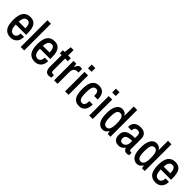

<svg xmlns="http://www.w3.org/2000/svg" viewBox="352 -2189 3668 3668"><g transform="rotate(45 2186.0 -355.5)"><path d="M240 12Q141 12 90 -53Q39 -118 39 -263Q39 -405 89 -471.5Q139 -538 238 -538Q327 -538 371.5 -477.5Q416 -417 416 -282V-237H137Q138 -152 163 -110.5Q188 -69 241 -69Q278 -69 300.5 -99Q323 -129 323 -181H416Q416 -89 367 -38.5Q318 12 240 12ZM138 -315H318Q318 -384 298 -420.5Q278 -457 238 -457Q188 -457 165 -421Q142 -385 138 -315Z M507 0V-723H601V0Z M893 12Q794 12 743 -53Q692 -118 692 -263Q692 -405 742 -471.5Q792 -538 891 -538Q980 -538 1024.5 -477.5Q1069 -417 1069 -282V-237H790Q791 -152 816 -110.5Q841 -69 894 -69Q931 -69 953.5 -99Q976 -129 976 -181H1069Q1069 -89 1020 -38.5Q971 12 893 12ZM791 -315H971Q971 -384 951 -420.5Q931 -457 891 -457Q841 -457 818 -421Q795 -385 791 -315Z M1272 11Q1233 11 1210.5 -8Q1188 -27 1178.5 -56Q1169 -85 1169 -117V-444H1121V-526H1169L1187 -673H1263V-526H1336V-444H1263V-116Q1263 -70 1308 -70H1336V-3Q1325 3 1306.5 7Q1288 11 1272 11Z M1409 0V-526H1483L1495 -454H1501Q1512 -485 1532.5 -511.5Q1553 -538 1591 -538Q1610 -538 1621.5 -534Q1633 -530 1633 -530V-435H1601Q1575 -435 1552.5 -424Q1530 -413 1516.5 -386Q1503 -359 1503 -312V0Z M1706 0V-526H1800V0ZM1704 -622V-723H1800V-622Z M2091 12Q1994 12 1949.5 -54.5Q1905 -121 1905 -263Q1905 -405 1950.5 -471.5Q1996 -538 2089 -538Q2175 -538 2216.5 -486Q2258 -434 2258 -330H2161Q2161 -394 2145 -425Q2129 -456 2089 -456Q2044 -456 2023.5 -412Q2003 -368 2003 -282V-244Q2003 -158 2023.5 -114Q2044 -70 2091 -70Q2131 -70 2148 -102Q2165 -134 2165 -196H2258Q2258 -135 2240 -88.5Q2222 -42 2185 -15Q2148 12 2091 12Z M2359 0V-526H2453V0ZM2357 -622V-723H2453V-622Z M2725 12Q2649 12 2604.5 -54Q2560 -120 2560 -264Q2560 -360 2581.5 -420.5Q2603 -481 2639 -509.5Q2675 -538 2719 -538Q2758 -538 2788.5 -521.5Q2819 -505 2833 -475H2838V-723H2932V0H2858L2846 -62H2841Q2822 -26 2792 -7Q2762 12 2725 12ZM2748 -72Q2794 -72 2816 -115.5Q2838 -159 2838 -244V-279Q2838 -365 2816 -409.5Q2794 -454 2748 -454Q2702 -454 2680.5 -412.5Q2659 -371 2659 -282V-244Q2659 -155 2680.5 -113.5Q2702 -72 2748 -72Z M3154 12Q3135 12 3111.5 6.5Q3088 1 3066.5 -15Q3045 -31 3031.5 -60Q3018 -89 3018 -136Q3018 -208 3052 -246.5Q3086 -285 3146 -300Q3206 -315 3282 -315V-378Q3282 -413 3267.5 -435Q3253 -457 3208 -457Q3165 -457 3149 -433Q3133 -409 3133 -383V-370H3040Q3039 -375 3039 -380Q3039 -385 3039 -392Q3039 -462 3087 -500Q3135 -538 3211 -538Q3295 -538 3335.5 -499Q3376 -460 3376 -388V-105Q3376 -86 3385 -78Q3394 -70 3404 -70H3434V-4Q3426 0 3411.5 4.5Q3397 9 3375 9Q3341 9 3319 -9Q3297 -27 3288 -57H3283Q3263 -25 3231 -6.5Q3199 12 3154 12ZM3183 -70Q3210 -70 3232 -84.5Q3254 -99 3268 -127.5Q3282 -156 3282 -195V-237Q3234 -237 3196.5 -229.5Q3159 -222 3137 -202Q3115 -182 3115 -143Q3115 -104 3132.5 -87Q3150 -70 3183 -70Z M3651 12Q3575 12 3530.5 -54Q3486 -120 3486 -264Q3486 -360 3507.5 -420.5Q3529 -481 3565 -509.5Q3601 -538 3645 -538Q3684 -538 3714.5 -521.5Q3745 -505 3759 -475H3764V-723H3858V0H3784L3772 -62H3767Q3748 -26 3718 -7Q3688 12 3651 12ZM3674 -72Q3720 -72 3742 -115.5Q3764 -159 3764 -244V-279Q3764 -365 3742 -409.5Q3720 -454 3674 -454Q3628 -454 3606.5 -412.5Q3585 -371 3585 -282V-244Q3585 -155 3606.5 -113.5Q3628 -72 3674 -72Z M4156 12Q4057 12 4006 -53Q3955 -118 3955 -263Q3955 -405 4005 -471.5Q4055 -538 4154 -538Q4243 -538 4287.5 -477.5Q4332 -417 4332 -282V-237H4053Q4054 -152 4079 -110.5Q4104 -69 4157 -69Q4194 -69 4216.5 -99Q4239 -129 4239 -181H4332Q4332 -89 4283 -38.5Q4234 12 4156 12ZM4054 -315H4234Q4234 -384 4214 -420.5Q4194 -457 4154 -457Q4104 -457 4081 -421Q4058 -385 4054 -315Z"/></g></svg>

Font: Archivo Narrow Medium
Style: Regular
Weight: 500
Designer: Hector Gatti
Foundry: Omnibus-Type
Version: Version 3.002